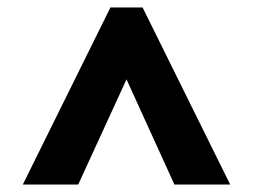

<svg xmlns="http://www.w3.org/2000/svg" viewBox="-20 -737 677 513"><path d="M275 -717 41 -244H189L318 -525L446 -244H595L361 -717Z"/></svg>

Font: Noto Sans Bengali Black
Style: Regular
Weight: 900
Designer: Jelle Bosma - Monotype Design Team
Foundry: Monotype Imaging Inc.
Version: Version 2.003